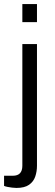

<svg xmlns="http://www.w3.org/2000/svg" viewBox="-40 -743 270 945"><path d="M70 -634V-723H142V-634ZM41 182Q31 182 19.5 180.5Q8 179 -2.5 177Q-13 175 -20 172V122H23Q47 122 58.5 109.5Q70 97 70 73V-526H142V73Q142 101 133.5 126Q125 151 103 166.5Q81 182 41 182Z"/></svg>

Font: Archivo SemiBold Light
Style: Regular
Weight: 300
Version: Version 2.001